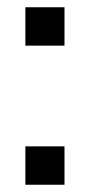

<svg xmlns="http://www.w3.org/2000/svg" viewBox="-20 -510 248 530"><path d="M50 -490H158V-384H50ZM50 -106H158V0H50Z"/></svg>

Font: Cabin
Style: Regular
Weight: 400
Designer: Pablo Impallari
Foundry: Pablo Impallari. http://www.impallari.com Igino Marini. http://www.ikern.com
Version: Version 2.001